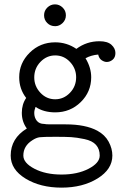

<svg xmlns="http://www.w3.org/2000/svg" viewBox="-20 -631 565 880"><path d="M233 -511Q211 -511 196.5 -525.5Q182 -540 182 -561Q182 -582 197 -596.5Q212 -611 232 -611Q252 -611 267 -596.5Q282 -582 282 -561Q282 -540 267 -525.5Q252 -511 233 -511ZM29 82Q29 3 103 -42Q80 -73 80 -114Q80 -153 100 -182Q68 -223 68 -277Q68 -342 116 -389.5Q164 -437 233 -437Q286 -437 330 -407Q377 -442 436 -442Q473 -442 491 -425.5Q509 -409 509 -388Q509 -368 496.5 -357.5Q484 -347 469 -347Q458 -347 446 -355Q434 -363 430 -381Q397 -378 372 -364Q398 -321 398 -277Q398 -210 350 -163Q302 -116 233 -116Q180 -116 143 -141Q137 -126 137 -113Q137 -92 149 -77Q161 -63 182 -63Q190 -61 211 -61H281Q372 -61 426 -32Q461 -13 478 18.5Q495 50 495 82Q495 145 427 187Q359 229 262 229Q165 229 97 187.5Q29 146 29 82ZM87 82Q87 116 138 142.5Q189 169 262 169Q335 169 386 142.5Q437 116 437 82Q437 52 420 33Q403 14 367 6.5Q331 -1 306 -2.5Q281 -4 235 -4Q178 -4 162 -2Q146 0 128 12Q87 38 87 82ZM137 -276Q137 -236 165 -206Q193 -176 233 -176Q272 -176 300.5 -205.5Q329 -235 329 -277Q329 -317 301 -347Q273 -377 233 -377Q194 -377 165.5 -347.5Q137 -318 137 -276Z"/></svg>

Font: CMU Typewriter Text
Style: Regular
Weight: 500
Monospace: yes
Version: Version 0.7.0